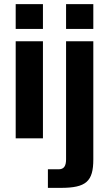

<svg xmlns="http://www.w3.org/2000/svg" viewBox="-20 -670 528 930"><path d="M56 0H188V-470H56ZM56 -530H188V-650H56ZM300 102C300 135 289 150 264 150H212V240H274C397 240 432 209 432 102V-470H300ZM300 -530H432V-650H300Z"/></svg>

Font: Tanklager Original
Style: Regular
Weight: 400
Designer: Ariel Martín Pérez
Foundry: Tunera Type Foundry
Version: Version 1.000;Glyphs 3.3 (3310)